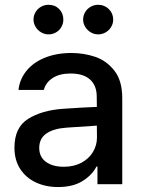

<svg xmlns="http://www.w3.org/2000/svg" viewBox="-20 -754 583 786"><path d="M237.3 -308.6Q270.5 -311 309.8 -313.2Q349.1 -315.4 376.5 -316.4L376 -358.4Q376 -403.8 348.6 -428.5Q321.3 -453.1 268.6 -453.1Q224.1 -453.1 195.8 -434.8Q167.5 -416.5 159.2 -385.7H55.7Q60.5 -429.7 88.4 -464.1Q116.2 -498.5 163.8 -517.8Q211.4 -537.1 272.5 -537.1Q322.8 -537.1 369.4 -521.5Q416 -505.9 448.2 -464.8Q480.5 -423.8 480.5 -352.5V0H378.9V-72.3H375Q356.9 -37.1 317.6 -12.7Q278.3 11.7 217.8 11.7Q167 11.7 126.5 -7.3Q85.9 -26.4 62.5 -62.7Q39.1 -99.1 39.1 -149.4Q39.1 -231.9 94.7 -267.1Q150.4 -302.2 237.3 -308.6ZM241.2 -71.3Q282.2 -71.3 313 -87.6Q343.8 -104 360.4 -131.6Q377 -159.2 377 -191.4L376.5 -239.7L252 -231.4Q198.7 -227.5 169.7 -207.3Q140.6 -187 140.6 -148.4Q140.6 -111.3 168.2 -91.3Q195.8 -71.3 241.2 -71.3ZM117.2 -673.8Q117.2 -690.4 125.5 -704.3Q133.8 -718.3 147.9 -726.3Q162.1 -734.4 178.7 -734.4Q205.1 -734.4 222.2 -717Q239.3 -699.7 239.3 -673.8Q239.3 -657.7 231.4 -643.8Q223.6 -629.9 209.7 -621.6Q195.8 -613.3 178.7 -613.3Q162.6 -613.3 148.4 -621.6Q134.3 -629.9 125.7 -644Q117.2 -658.2 117.2 -673.8ZM320.3 -673.8Q320.3 -690.4 328.6 -704.3Q336.9 -718.3 351.1 -726.3Q365.2 -734.4 381.8 -734.4Q407.7 -734.4 425.5 -716.8Q443.4 -699.2 443.4 -673.8Q443.4 -657.7 435.1 -643.8Q426.8 -629.9 412.6 -621.6Q398.4 -613.3 381.8 -613.3Q365.7 -613.3 351.6 -621.6Q337.4 -629.9 328.9 -644Q320.3 -658.2 320.3 -673.8Z"/></svg>

Font: WEMIX Pretendard Medium
Style: Regular
Weight: 500
Designer: Base glyphs from Inter by Rasmus Andersson; Hangeul glyphs from Noto Sans CJK(Source Han Sans) by Jang Soo-young and Kan
Foundry: Kil Hyung-jin
Version: Version 1.000